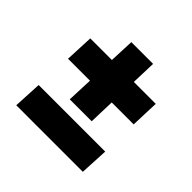

<svg xmlns="http://www.w3.org/2000/svg" viewBox="-146 -724 873 873"><g transform="rotate(45 291.0 -287.5)"><path d="M217 -192 222 -317H81L87 -454H226L231 -574H371L367 -454H508L503 -317H362L358 -192ZM64 -1 71 -138H499L492 -1Z"/></g></svg>

Font: Literata 12pt ExtraBold
Style: Italic
Weight: 800
Italic angle: -2°
Designer: Latin by Veronika Burian and Jose Scaglione. Greek by Irene Vlachou. Cyrillic by Vera Evstafieva
Foundry: TypeTogether
Version: Version 3.002